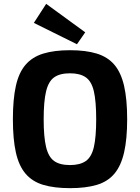

<svg xmlns="http://www.w3.org/2000/svg" viewBox="-20 -965 728 998"><path d="M344 -704Q426 -704 483 -686.5Q540 -669 574.5 -628.5Q609 -588 625 -518.5Q641 -449 641 -345Q641 -242 625 -172.5Q609 -103 574.5 -62Q540 -21 483 -4Q426 13 344 13Q262 13 205 -4Q148 -21 113 -62Q78 -103 62.5 -172.5Q47 -242 47 -345Q47 -449 62.5 -518.5Q78 -588 113 -628.5Q148 -669 205 -686.5Q262 -704 344 -704ZM344 -584Q291 -584 261.5 -563Q232 -542 219.5 -490Q207 -438 207 -345Q207 -253 219.5 -201Q232 -149 261.5 -128Q291 -107 344 -107Q396 -107 426 -128Q456 -149 468 -201Q480 -253 480 -345Q480 -438 468 -490Q456 -542 426 -563Q396 -584 344 -584ZM220 -945 423 -797 380 -735 156 -846Z"/></svg>

Font: Exo 2
Style: Bold
Weight: 700
Designer: Natanael Gama
Foundry: Natanael Gama
Version: Version 2.010